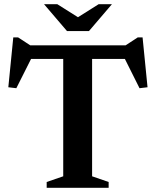

<svg xmlns="http://www.w3.org/2000/svg" viewBox="-20 -891 740 911"><path d="M280 -644.5H417V-54.5L495.5 -27.5V0H201.5V-27.5L280 -54.5ZM608 -611.5H82L137 -630.5L57.5 -472.5L19.5 -477L43 -713.5H66L141 -664.5L85.5 -676H604.5L558.5 -664.5L633.5 -713.5H656.5L680 -477L642 -472.5L563 -630.5ZM361.5 -802H338.5L448 -871H511L402 -743.5H298L189 -871H252Z"/></svg>

Font: Newsreader 16pt SemiBold
Style: Regular
Weight: 600
Designer: Hugues Gentile
Foundry: Production Type
Version: Version 1.003